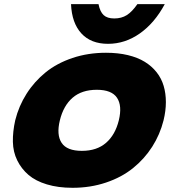

<svg xmlns="http://www.w3.org/2000/svg" viewBox="-20 -894 843 924"><path d="M445.8 -461.9Q373.5 -461.9 329.3 -423.6Q285.2 -385.3 268.1 -314.9Q251 -245.1 276.6 -206.5Q302.2 -168 374 -168Q445.8 -168 490.2 -206.5Q534.7 -245.1 551.8 -314.9Q568.8 -384.8 543.2 -423.3Q517.6 -461.9 445.8 -461.9ZM767.1 -314.9Q750 -246.6 712.4 -187.7Q674.8 -128.9 619.9 -84.7Q564.9 -40.5 490 -15.4Q415 9.8 329.1 9.8Q259.8 9.8 205.6 -6.6Q151.4 -22.9 117.2 -52.2Q83 -81.5 63 -122.1Q43 -162.6 42 -211.2Q41 -259.8 53.2 -314.9Q70.3 -383.8 107.7 -442.6Q145 -501.5 199.5 -545.7Q253.9 -589.8 328.9 -615Q403.8 -640.1 490.2 -640.1Q548.3 -640.1 595.7 -628.7Q643.1 -617.2 676.8 -596.4Q710.4 -575.7 733.6 -546.4Q756.8 -517.1 767.6 -480.7Q778.3 -444.3 778.3 -402.6Q778.3 -360.8 767.1 -314.9ZM641.1 -874H772.9Q724.1 -783.2 653.1 -733.2Q582 -683.1 500 -683.1Q417.5 -683.1 371.6 -733.2Q325.7 -783.2 321.8 -874H454.1Q461.4 -837.4 478.8 -821.3Q496.1 -805.2 529.8 -805.2Q564.9 -805.2 590.3 -821.3Q615.7 -837.4 641.1 -874Z"/></svg>

Font: Sinkin Sans 900 X Black Italic
Style: Regular
Weight: 950
Italic angle: -112°
Designer: Keith Bates
Foundry: K-Type
Version: Sinkin Sans (version 1.0)  by Keith Bates   •   © 2014   www